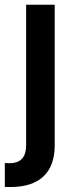

<svg xmlns="http://www.w3.org/2000/svg" viewBox="-39 -565 314 790"><path d="M68.5 -545.5V32C68.5 80.3 48.3 106.5 -1.4 106.5C-7.5 106.5 -12.4 106.2 -19.2 105.8V204.2C-11 204.5 -3.6 204.5 4.6 204.5C121.4 204.5 186.1 147 186.1 33.4V-545.5Z"/></svg>

Font: Magic Ui Pro Semi Bold
Style: Regular
Weight: 600
Designer: Stefan Endress, Andreas Faust
Version: Version 1.000;FEAKit 1.0